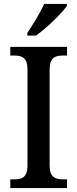

<svg xmlns="http://www.w3.org/2000/svg" viewBox="-20 -951 391 971"><path d="M118 -784V-771H162C216 -809 295 -886 318 -921V-931H203C184 -886 146 -826 118 -784ZM32 0H319V-44H297C260 -44 231 -55 231 -113V-600C231 -660 260 -670 297 -670H319V-714H32V-670H54C90 -670 119 -660 119 -600V-113C119 -54 90 -44 54 -44H32Z"/></svg>

Font: Noto Serif Tamil SemiCondensed Medium
Style: Regular
Weight: 500
Width: 4
Designer: Indian Type Foundry, Tom Grace, and the Monotype Design Team
Foundry: Monotype Imaging Inc.
Version: Version 2.004